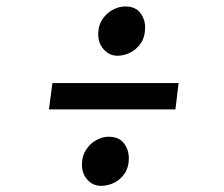

<svg xmlns="http://www.w3.org/2000/svg" viewBox="-20 -624 709 608"><path d="M146 -361H545.5L535.5 -277.5H135ZM239.5 -105Q240 -131 253 -150.5Q266 -170 285.2 -180.5Q304.5 -191 323.5 -191Q357 -191 372.8 -169.8Q388.5 -148.5 388 -121Q387.5 -93 374.2 -73.8Q361 -54.5 341 -45Q321 -35.5 299.5 -35.5Q274.5 -35.5 256.8 -54.8Q239 -74 239.5 -105ZM351.5 -447.5Q327 -447.5 308.8 -467.2Q290.5 -487 291 -518Q291.5 -544 304.5 -563.2Q317.5 -582.5 337 -593Q356.5 -603.5 376.5 -603.5Q409.5 -603.5 425 -582.2Q440.5 -561 439.5 -534Q439 -506 425.8 -486.8Q412.5 -467.5 392.5 -457.5Q372.5 -447.5 351.5 -447.5Z"/></svg>

Font: Merriweather 24pt SemiCondensed
Style: Bold Italic
Weight: 700
Width: 4
Italic angle: -7.8°
Designer: Eben Sorkin
Foundry: Eben Sorkin
Version: Version 2.101